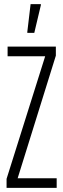

<svg xmlns="http://www.w3.org/2000/svg" viewBox="-20 -915 309 935"><path d="M12 0V-44L200 -641H17V-688H252V-644L66 -47H256V0ZM113 -755V-760L129 -895H179V-890L147 -755Z"/></svg>

Font: Saira Ultra Condensed Light
Style: Regular
Weight: 300
Width: 1
Designer: Hector Gatti with collaboration of the Omnibus-Type team
Foundry: Omnibus-Type
Version: Version 1.001; ttfautohint (v1.8)